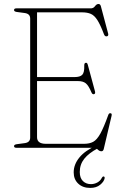

<svg xmlns="http://www.w3.org/2000/svg" viewBox="-20 -742 620 964"><path d="M50.5 -691.5Q50.5 -700 62 -700H436Q449 -700 457 -711Q465 -722 474.5 -722Q483.5 -722 486.5 -710.5L523 -573.5Q526 -561 516 -559.5Q506.5 -558 502 -570Q484 -617.5 469 -641Q454 -664.5 436.2 -672.2Q418.5 -680 392.5 -680H166V-355H354Q382 -355 393 -366.5Q404 -378 403 -411Q402.5 -425 409.5 -426.5Q418 -429 421 -416L457 -283Q460 -271 451.5 -269Q443.5 -267.5 439 -278.5Q425 -312 411 -323.5Q397 -335 370.5 -335H166V-53Q166 -20 210 -20H402.5Q429.5 -20 448 -30Q466.5 -40 483.8 -71Q501 -102 523.5 -164.5Q527 -174.5 534.5 -173.5Q543.5 -173 540 -159.5L501 5.5Q498.5 17.5 489 17.5Q479.5 17.5 470.8 8.8Q462 0 447 0H62Q50.5 0 50.5 -8.5Q50.5 -16 64 -18L105 -23.5Q131.5 -27.5 131.5 -51V-649Q131.5 -672.5 105 -676.5L64 -682Q50.5 -684 50.5 -691.5ZM464 -11 471.5 2.5Q426 26.5 403.2 55Q380.5 83.5 380.5 121.5Q380.5 151.5 396.2 167Q412 182.5 436.5 182.5Q453.5 182.5 468.8 174.2Q484 166 491.5 150.5Q495 144 500 144Q506 144.5 505.5 152.5Q502.5 169.5 483.2 185.5Q464 201.5 433 201.5Q395.5 201.5 372.8 180Q350 158.5 350 123.5Q350 83.5 378.8 48.5Q407.5 13.5 464 -11Z"/></svg>

Font: Fraunces 72pt Soft Thin
Style: Regular
Weight: 100
Version: Version 1.000;[b76b70a41]